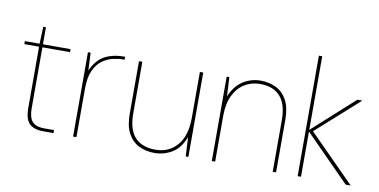

<svg xmlns="http://www.w3.org/2000/svg" viewBox="-71 -919 2230 1130"><g transform="rotate(10 1044.0 -354.0)"><path d="M232 0Q178 0 150 -26Q122 -52 122 -122V-486H34V-504H122L126 -606H142V-504H307V-486H142V-122Q142 -67 163.5 -42.5Q185 -18 235 -18H294V0Z M411 0V-504H427L432 -398Q461 -464 510 -490Q559 -516 631 -516V-498H622Q594 -498 561.5 -490.5Q529 -483 499 -461.5Q469 -440 450 -398.5Q431 -357 431 -289V0Z M899 12Q847 12 805.5 -8.5Q764 -29 740 -73.5Q716 -118 716 -191V-504H736V-196Q736 -100 778 -54Q820 -8 901 -8Q981 -8 1030.5 -65Q1080 -122 1080 -230V-504H1100V0H1084L1078 -114Q1051 -45 1002.5 -16.5Q954 12 899 12Z M1240 0V-504H1256L1262 -390Q1289 -455 1337 -485.5Q1385 -516 1442 -516Q1493 -516 1534.5 -495.5Q1576 -475 1600 -430.5Q1624 -386 1624 -313V0H1604V-308Q1604 -404 1562.5 -450Q1521 -496 1442 -496Q1390 -496 1349 -470.5Q1308 -445 1284 -395.5Q1260 -346 1260 -274V0Z M1753 0V-720H1773V-280L2021 -504H2051L1796 -276L2070 0H2040L1773 -270V0Z"/></g></svg>

Font: DM Sans Thin
Style: Regular
Weight: 100
Designer: Colophon Foundry, Jonny Pinhorn
Foundry: Colophon Foundry
Version: Version 4.004; ttfautohint (v1.8.4.7-5d5b)